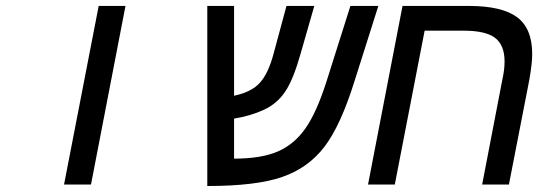

<svg xmlns="http://www.w3.org/2000/svg" viewBox="-20 -619 1840 644"><path d="M311 -599.1H400.9L285.2 0H194.8Z M765.1 -297.9Q823.7 -310.1 852.1 -341.8Q880.4 -373.5 897.9 -439.9L940.9 -599.1H1034.2L988.3 -439Q963.9 -352.5 936.8 -312Q909.7 -271.5 865.7 -251Q821.8 -230.5 765.1 -221.2V-86.9Q855.5 -86.9 910.6 -110.4Q965.8 -133.8 1003.7 -187.3Q1041.5 -240.7 1074.2 -342.8L1155.3 -599.1H1249L1168.9 -346.2Q1122.6 -198.2 1068.6 -127.2Q1014.6 -56.2 927.2 -25.6Q839.8 4.9 675.3 4.9V-599.1H765.1Z M1672.4 -413.1Q1672.4 -467.3 1640.9 -491.7Q1609.4 -516.1 1535.2 -516.1H1404.3L1304.2 0H1214.4L1330.1 -599.1H1552.2Q1663.1 -599.1 1714.1 -561.5Q1765.1 -523.9 1765.1 -438Q1765.1 -406.2 1755.4 -351.1L1687 0H1597.2L1665 -352.1Q1672.4 -384.3 1672.4 -413.1Z"/></svg>

Font: Liberation Mono
Style: Italic
Weight: 400
Italic angle: -12°
Monospace: yes
Designer: Steve Matteson
Foundry: Ascender Corporation
Version: Version 2.1.5